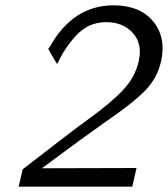

<svg xmlns="http://www.w3.org/2000/svg" viewBox="-20 -699 630 720"><path d="M161 -517 166 -522Q253 -679 406 -679Q505 -679 554.5 -618.5Q604 -558 584 -469Q570 -406 523.5 -358.5Q477 -311 370 -238Q293 -184 137 -68Q197 -68 315 -68.5Q433 -69 492 -69L476 1H50L65 -64Q254 -211 310 -251Q396 -313 441.5 -361.5Q487 -410 500 -469Q515 -534 478.5 -575Q442 -616 377 -616Q344 -616 313 -602Q301 -596 288.5 -586.5Q276 -577 266.5 -567Q257 -557 247 -544.5Q237 -532 230 -522Q223 -512 216 -500Q209 -488 205.5 -481Q202 -474 198 -466L194 -459Q163 -509 161 -517Z"/></svg>

Font: Coval
Style: Light Italic
Weight: 300
Foundry: Context Ltd
Version: Version 001.000